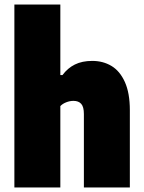

<svg xmlns="http://www.w3.org/2000/svg" viewBox="-20 -828 634 848"><path d="M43.5 -808H246.5V-496.5H256Q278.5 -527 310.5 -543Q342.5 -559 387.5 -559Q435 -559 472.2 -536.8Q509.5 -514.5 531.5 -465.8Q553.5 -417 553.5 -341.5V0H350.5V-324.5Q350.5 -356 338.8 -369.2Q327 -382.5 304.5 -382.5Q288.5 -382.5 272.5 -376.2Q256.5 -370 246.5 -359.5V0H43.5Z"/></svg>

Font: Encode Sans Semi Condensed Black
Style: Regular
Weight: 900
Width: 4
Designer: Multiple Designers
Foundry: Impallari Type
Version: Version 2.000